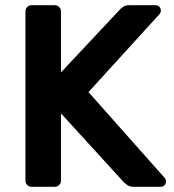

<svg xmlns="http://www.w3.org/2000/svg" viewBox="-20 -720 672 740"><path d="M102 0Q92 0 85 -7Q78 -14 78 -24V-675Q78 -686 85 -693Q92 -700 102 -700H190Q201 -700 208 -693Q215 -686 215 -675V-441L441 -682Q445 -687 454.5 -693.5Q464 -700 480 -700H579Q588 -700 594 -694Q600 -688 600 -679Q600 -672 596 -667L321 -365L615 -34Q620 -28 620 -21Q620 -12 614 -6Q608 0 599 0H496Q479 0 469.5 -7.5Q460 -15 457 -18L215 -283V-24Q215 -14 208 -7Q201 0 190 0Z"/></svg>

Font: Rubik Medium
Style: Regular
Weight: 500
Designer: Hubert and Fischer
Foundry: Hubert and Fischer
Version: Version 2.300; ttfautohint (v1.8.4.7-5d5b);gftools[0.9.30]